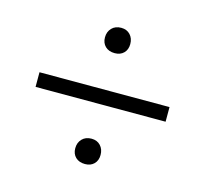

<svg xmlns="http://www.w3.org/2000/svg" viewBox="-78 -563 706 659"><g transform="rotate(15 275.0 -234.0)"><path d="M230 -430Q230 -450 242.5 -463Q255 -476 276 -476Q296 -476 308 -463Q320 -450 320 -430Q320 -410 308 -398Q296 -386 276 -386Q255 -386 242.5 -398Q230 -410 230 -430ZM44 -256H506V-204H44ZM230 -36Q230 -56 242.5 -69Q255 -82 276 -82Q296 -82 308 -69Q320 -56 320 -36Q320 -16 308 -4Q296 8 276 8Q255 8 242.5 -4Q230 -16 230 -36Z"/></g></svg>

Font: Ysabeau SC
Style: Regular
Weight: 400
Designer: Christian Thalmann (Catharsis Fonts)
Version: Version 0.003